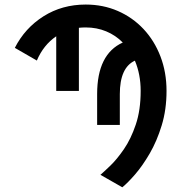

<svg xmlns="http://www.w3.org/2000/svg" viewBox="-20 -753 781 827"><path d="M412.6 0Q426.8 -12.2 455.1 -39.3Q483.4 -66.4 513.7 -110.4Q543.9 -154.3 564.9 -216.6Q585.9 -278.8 585.9 -361.3Q585.9 -433.1 561 -491.7Q496.1 -461.9 496.1 -347.7V-214.8H398.4V-347.7Q398.4 -520 508.8 -569.8Q478 -601.1 437.5 -617.9Q397 -634.8 349.1 -634.8Q334.5 -634.8 319.8 -633.3V-361.3H222.2V-596.7Q167 -559.1 138.7 -492.2L43.9 -546.9Q87.4 -632.3 167.5 -682.9Q247.6 -733.4 349.1 -733.4Q423.8 -733.4 487.3 -705.8Q550.8 -678.2 597.9 -628.2Q645 -578.1 671.1 -510Q697.3 -441.9 697.3 -361.3Q697.3 -280.8 676.5 -212.9Q655.8 -145 624.8 -91.8Q593.8 -38.6 561.8 -1.7Q529.8 35.2 506.8 53.7Z"/></svg>

Font: Giphurs Medium
Style: Regular
Weight: 500
Version: Version 0.920; ttfautohint (v1.8.4.7-5d5b)